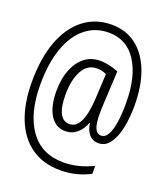

<svg xmlns="http://www.w3.org/2000/svg" viewBox="-146 -812 855 998"><g transform="rotate(20 281.5 -312.5)"><path d="M305 89Q210 89 144 42.5Q78 -4 44 -90Q10 -176 10 -294Q10 -424 45 -518Q80 -612 145.5 -663Q211 -714 299 -714Q379 -714 436 -670.5Q493 -627 523.5 -547Q554 -467 554 -357Q554 -292 542.5 -236Q531 -180 506.5 -145.5Q482 -111 443 -111Q411 -111 391 -134.5Q371 -158 367 -195H365Q351 -157 324 -134Q297 -111 260 -111Q206 -111 176 -159.5Q146 -208 146 -292Q146 -358 165.5 -408.5Q185 -459 221 -488Q257 -517 307 -517Q334 -517 361.5 -510.5Q389 -504 409 -495L400 -321Q399 -308 398.5 -289.5Q398 -271 398 -257Q398 -203 409 -178Q420 -153 443 -153Q466 -153 480.5 -179.5Q495 -206 501.5 -251.5Q508 -297 508 -356Q508 -502 453.5 -586Q399 -670 300 -670Q225 -670 170 -625Q115 -580 85.5 -496Q56 -412 56 -295Q56 -136 120.5 -45.5Q185 45 306 45Q349 45 390 34.5Q431 24 469 5V49Q433 68 392.5 78.5Q352 89 305 89ZM268 -153Q341 -153 351 -323L358 -462Q333 -474 306 -474Q252 -474 224.5 -422.5Q197 -371 197 -291Q197 -153 268 -153Z"/></g></svg>

Font: Noto Sans Mono SemiCondensed Light
Style: Regular
Weight: 300
Width: 4
Designer: Monotype Design Team
Foundry: Monotype Imaging Inc.
Version: Version 2.014; ttfautohint (v1.8.4.7-5d5b)